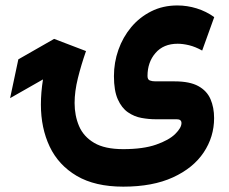

<svg xmlns="http://www.w3.org/2000/svg" viewBox="-20 -449 852 715"><path d="M439 246.1Q334 246.1 265.9 206.1Q197.8 166 165 96.9Q132.3 27.8 132.3 -59.6Q132.3 -104.5 140.1 -153.3L17.6 -83.5L48.3 -228L181.6 -304.2L300.3 -258.8Q282.2 -207 270 -157.7Q257.8 -108.4 257.8 -65.4Q257.8 -18.6 274.4 20.5Q291 59.6 330.6 83Q370.1 106.4 439 106.4Q513.2 106.4 561.3 89.6Q609.4 72.8 632.6 49.8Q655.8 26.9 655.8 9.3Q655.8 -4.9 638.2 -4.9H559.1Q534.2 -4.9 507.1 -9.8Q480 -14.6 456.5 -30.8Q433.1 -46.9 418.7 -79.1Q404.3 -111.3 404.3 -165.5Q404.3 -216.3 420.9 -263.4Q437.5 -310.5 468.5 -347.7Q499.5 -384.8 543 -406.7Q586.4 -428.7 640.6 -428.7Q677.2 -428.7 712.6 -417.7Q748 -406.7 777.8 -385.3L732.9 -260.7Q707.5 -274.9 684.3 -280.5Q661.1 -286.1 641.6 -286.1Q588.9 -286.1 559.1 -251.7Q529.3 -217.3 529.3 -166Q529.3 -152.8 537.8 -149.4Q546.4 -146 559.1 -146H630.4Q686.5 -146 718.5 -128.4Q750.5 -110.8 763.9 -79.8Q777.3 -48.8 777.3 -9.3Q777.3 60.5 738.5 118.7Q699.7 176.8 624.3 211.4Q548.8 246.1 439 246.1Z"/></svg>

Font: Vazirmatn RD ExtraBold
Style: Regular
Weight: 800
Designer: Saber Rastikerdar
Foundry: Saber Rastikerdar
Version: Version 32.102